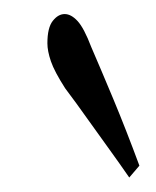

<svg xmlns="http://www.w3.org/2000/svg" viewBox="-20 -818 219 269"><path d="M107.9 -752Q120.6 -722.7 138.7 -679.4Q156.7 -636.2 175.3 -585.9Q175.3 -585.9 161.1 -569.3Q147.9 -588.4 133.1 -608.9Q118.2 -629.4 102.8 -651.1Q87.4 -672.9 71.3 -694.3Q56.2 -717.8 51.3 -732.2Q46.4 -746.6 46.4 -757.3Q46.4 -779.3 54 -788.8Q61.5 -798.3 70.6 -798.3Q79.6 -798.3 88.6 -788.6Q97.7 -778.8 107.9 -752Z"/></svg>

Font: Scarab Serif
Style: Light
Weight: 300
Designer: John Roberts
Foundry: Scarab
Version: 1.0